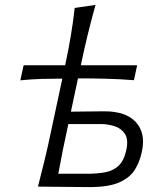

<svg xmlns="http://www.w3.org/2000/svg" viewBox="-20 -762 660 784"><path d="M135 0Q149 -55 161.8 -107Q174.5 -159 187 -219L234.5 -441Q193.5 -441 150 -439.8Q106.5 -438.5 63 -434L76.5 -495.5H246Q259.5 -558 269.2 -616.2Q279 -674.5 285 -729.5L370 -742Q353 -681 338.2 -620.5Q323.5 -560 310 -495.5H540L527 -434.5Q471.5 -439 413.2 -440.5Q355 -442 300 -442H298.5L269.5 -306Q300 -306 338 -306.8Q376 -307.5 406.5 -307.5Q494.5 -307.5 535 -263Q575.5 -218.5 559.5 -143.5Q551 -102 530.8 -69.2Q510.5 -36.5 467 -17.2Q423.5 2 345 2Q286.5 2 230.8 1Q175 0 135 0ZM218 -52.5H336.5Q376.5 -52.5 409.2 -58.5Q442 -64.5 464.2 -85.2Q486.5 -106 496 -150.5Q505 -193.5 489.5 -216.2Q474 -239 446.2 -247.2Q418.5 -255.5 392 -255.5H259Q247 -200.5 237.2 -152Q227.5 -103.5 218 -52.5Z"/></svg>

Font: Commissioner Flair Light
Style: Italic
Weight: 300
Italic angle: -12°
Designer: Kostas Bartsokas
Foundry: Kostas Bartsokas
Version: Version 1.000; ttfautohint (v1.8.3)